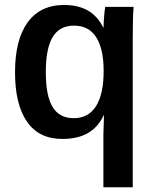

<svg xmlns="http://www.w3.org/2000/svg" viewBox="-20 -559 633 786"><path d="M41.5 -263.2Q41.5 -396.5 93.3 -467.5Q145 -538.6 242.2 -538.6Q300.8 -538.6 340.3 -515.6Q379.9 -492.7 403.8 -444.3Q403.8 -457.5 405 -476.3Q406.2 -495.1 408 -511Q409.7 -526.9 410.6 -530.8H526.9Q524.9 -508.3 524.2 -476.1Q523.4 -443.8 523.4 -401.4V207.5H403.3V-10.3L405.8 -87.4H404.8Q380.9 -37.6 339.4 -13.9Q297.9 9.8 234.9 9.8Q139.6 9.8 90.6 -60.8Q41.5 -131.3 41.5 -263.2ZM404.3 -268.1Q404.3 -358.4 374 -406.2Q343.8 -454.1 282.7 -454.1Q223.6 -454.1 195.6 -407.2Q167.5 -360.4 167.5 -264.2Q167.5 -167 195.3 -121.1Q223.1 -75.2 281.7 -75.2Q342.3 -75.2 373.3 -124.8Q404.3 -174.3 404.3 -268.1Z"/></svg>

Font: Arimo SemiBold
Style: Regular
Weight: 600
Designer: Steve Matteson
Foundry: Monotype Imaging Inc.
Version: Version 1.33